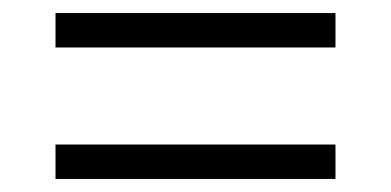

<svg xmlns="http://www.w3.org/2000/svg" viewBox="-20 -504 599 294"><path d="M65 -431.3V-484H493.7V-431.3ZM65 -230V-282.7H493.7V-230Z"/></svg>

Font: Noto Serif Hentaigana ExtraLight
Style: Regular
Weight: 200
Designer: Kazuhiro Yamada
Foundry: nipponia
Version: Version 1.000